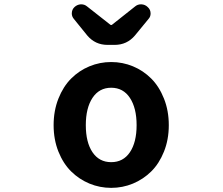

<svg xmlns="http://www.w3.org/2000/svg" viewBox="-20 -864 1040 897"><path d="M230.5 -279.3Q230.5 -346.7 252.9 -403.3Q275.4 -460 312.5 -497.1Q349.6 -534.2 397.9 -554.2Q446.3 -574.2 499.5 -574.2Q552.7 -574.2 601.1 -554.2Q649.4 -534.2 686.5 -497.1Q723.6 -460 746.1 -403.3Q768.6 -346.7 768.6 -279.3Q768.6 -211.9 746.1 -155.8Q723.6 -99.6 686.5 -63Q649.4 -26.4 601.1 -6.3Q552.7 13.7 499.5 13.7Q446.3 13.7 397.9 -6.3Q349.6 -26.4 312.5 -63Q275.4 -99.6 252.9 -155.8Q230.5 -211.9 230.5 -279.3ZM618.2 -279.3Q618.2 -359.4 586.9 -406.7Q555.7 -454.1 499.5 -454.1Q443.4 -454.1 412.1 -406.7Q380.9 -359.4 380.9 -279.3Q380.9 -199.2 412.1 -152.8Q443.4 -106.4 499.5 -106.4Q555.7 -106.4 586.9 -152.8Q618.2 -199.2 618.2 -279.3ZM482.4 -654.3Q424.8 -654.3 387.7 -698.2L325.2 -775.4Q315.4 -787.1 315.4 -800.8Q315.4 -819.3 328.1 -831.1Q340.8 -842.8 357.4 -843.8Q358.4 -843.8 359.4 -843.8Q375 -843.8 386.7 -834L496.1 -748Q497.1 -747.1 499.5 -747.1Q502 -747.1 502.9 -748L611.3 -834Q623 -843.8 638.7 -843.8Q639.6 -843.8 640.6 -843.8Q658.2 -842.8 669.9 -831.1Q683.6 -819.3 683.6 -800.8Q683.6 -786.1 673.8 -775.4L610.4 -698.2Q573.2 -654.3 515.6 -654.3Z"/></svg>

Font: Gen Jyuu Gothic Monospace Bold
Style: Bold
Weight: 700
Designer: [Source Han Sans]
Ryoko NISHIZUKA  (kana & ideographs); Paul D. Hunt (Latin, Greek & Cyrillic); Wenlong ZHANG  (bopomofo
Version: Version 1.002.20150607